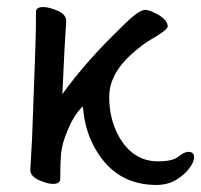

<svg xmlns="http://www.w3.org/2000/svg" viewBox="-20 -509 571 545"><path d="M424 16Q310 16 252 -84Q224 -131 217 -191L215 -207Q191 -184 173.5 -143Q156 -102 153.5 -74Q151 -46 151 -1Q151 13 130 13Q114 13 90 2Q66 -9 66 -27L71 -115Q82 -403 82 -440V-475Q82 -489 103 -489Q119 -489 143.5 -478.5Q168 -468 168 -449Q164 -398 157 -242Q226 -337 321 -428Q372 -481 392 -481Q402 -481 418 -473Q456 -455 456 -434Q456 -424 407 -396Q386 -384 353 -355Q290 -298 290 -234Q290 -177 313 -130Q353 -51 429 -51Q470 -51 486.5 -64.5Q503 -78 515 -78Q531 -78 531 -62Q531 -50 517.5 -31.5Q504 -13 480 1.5Q456 16 424 16Z"/></svg>

Font: ToneOZ-Pinyin-WenKai-Medium
Style: Medium
Weight: 700
Designer: Fontworks Inc.
Foundry: ToneOZ
Version: Version 0.240331